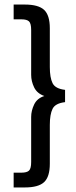

<svg xmlns="http://www.w3.org/2000/svg" viewBox="-20 -720 336 844"><path d="M40 104V39H74Q98 39 107.5 30Q117 21 117 -8V-206Q117 -233 130 -260.5Q143 -288 175 -298Q143 -309 130 -336Q117 -363 117 -391V-588Q117 -617 107.5 -626Q98 -635 74 -635H40V-700H89Q149 -700 174 -676.5Q199 -653 199 -596V-425Q199 -379 211 -354.5Q223 -330 266 -325V-271Q223 -266 211 -241.5Q199 -217 199 -171V0Q199 57 174 80.5Q149 104 89 104Z"/></svg>

Font: Kanit Light
Style: Regular
Weight: 300
Designer: Katatrad Team
Foundry: CadsonDemak
Version: Version 2.000; ttfautohint (v1.8.3)